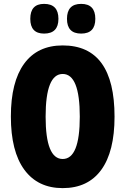

<svg xmlns="http://www.w3.org/2000/svg" viewBox="-20 -959 648 989"><path d="M398 -786Q471 -786 471 -862Q471 -939 398 -939Q325 -939 325 -862Q325 -786 398 -786ZM207 -786Q281 -786 281 -862Q281 -939 207 -939Q136 -939 136 -862Q136 -786 207 -786ZM303 -725Q173 -725 104.5 -631Q36 -537 36 -359Q36 -179 105.5 -84.5Q175 10 303 10Q433 10 501.5 -84Q570 -178 570 -358Q570 -725 303 -725ZM303 -578Q391 -578 391 -358Q391 -140 303 -140Q215 -140 215 -358Q215 -578 303 -578Z"/></svg>

Font: Noto Sans Display Condensed Black
Style: Regular
Weight: 900
Width: 3
Designer: Monotype Design team
Foundry: Monotype Imaging Inc.
Version: 1.000